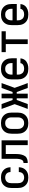

<svg xmlns="http://www.w3.org/2000/svg" viewBox="1628 -2210 594 3890"><g transform="rotate(-90 1925.0 -265.0)"><path d="M271 12Q243 12 214.5 7Q186 2 160.5 -11.5Q135 -25 115 -46.5Q95 -68 82.5 -93.5Q70 -119 65.5 -147.5Q61 -176 61 -205V-325Q61 -354 65.5 -382.5Q70 -411 82.5 -436.5Q95 -462 115 -483.5Q135 -505 160.5 -518.5Q186 -532 214.5 -537Q243 -542 271 -542Q298 -542 324.5 -538Q351 -534 375.5 -522.5Q400 -511 420.5 -493Q441 -475 454.5 -452Q468 -429 474.5 -403Q481 -377 481 -350V-349H384V-350Q384 -372 376.5 -393Q369 -414 353 -429Q337 -444 315 -450.5Q293 -457 271 -457Q247 -457 223.5 -447.5Q200 -438 184.5 -418.5Q169 -399 163.5 -374.5Q158 -350 158 -325V-205Q158 -180 163.5 -155.5Q169 -131 184.5 -111.5Q200 -92 223.5 -82.5Q247 -73 271 -73Q293 -73 315 -79.5Q337 -86 353 -101Q369 -116 376.5 -137Q384 -158 384 -180V-181H481V-180Q481 -153 474.5 -127Q468 -101 454.5 -78Q441 -55 420.5 -37Q400 -19 375.5 -7.5Q351 4 324.5 8Q298 12 271 12Z M930 0V-445H750V-272Q750 -253 749.5 -234Q749 -215 748 -196Q747 -177 744 -158Q741 -139 736 -121Q731 -103 723.5 -85.5Q716 -68 705 -52.5Q694 -37 677.5 -26.5Q661 -16 643 -10Q625 -4 606 -2Q587 0 568 0V-85Q583 -85 596.5 -89.5Q610 -94 620 -104.5Q630 -115 635.5 -128.5Q641 -142 644.5 -156Q648 -170 649.5 -184Q651 -198 652 -212.5Q653 -227 653 -241.5Q653 -256 653 -270V-530H1027V0Z M1375 12Q1346 12 1317.5 7Q1289 2 1263 -11.5Q1237 -25 1216.5 -46Q1196 -67 1183.5 -93Q1171 -119 1166 -147.5Q1161 -176 1161 -205V-325Q1161 -354 1166 -382.5Q1171 -411 1183.5 -437Q1196 -463 1216.5 -484Q1237 -505 1263 -518.5Q1289 -532 1317.5 -537Q1346 -542 1375 -542Q1404 -542 1432.5 -537Q1461 -532 1487 -518.5Q1513 -505 1533.5 -484Q1554 -463 1566.5 -437Q1579 -411 1584 -382.5Q1589 -354 1589 -325V-205Q1589 -176 1584 -147.5Q1579 -119 1566.5 -93Q1554 -67 1533.5 -46Q1513 -25 1487 -11.5Q1461 2 1432.5 7Q1404 12 1375 12ZM1375 -73Q1392 -73 1408.5 -76.5Q1425 -80 1439 -89Q1453 -98 1464 -111Q1475 -124 1481.5 -139.5Q1488 -155 1490 -171.5Q1492 -188 1492 -205V-325Q1492 -342 1490 -358.5Q1488 -375 1481.5 -390.5Q1475 -406 1464 -419Q1453 -432 1439 -441Q1425 -450 1408.5 -453.5Q1392 -457 1375 -457Q1358 -457 1341.5 -453.5Q1325 -450 1311 -441Q1297 -432 1286 -419Q1275 -406 1268.5 -390.5Q1262 -375 1260 -358.5Q1258 -342 1258 -325V-205Q1258 -188 1260 -171.5Q1262 -155 1268.5 -139.5Q1275 -124 1286 -111Q1297 -98 1311 -89Q1325 -80 1341.5 -76.5Q1358 -73 1375 -73Z M2187 0H2088L2006 -223H1972V0H1878V-223H1844L1762 0H1663L1760 -265L1663 -530H1762L1844 -307H1878V-530H1972V-307H2006L2088 -530H2187L2090 -265Z M2477 12Q2448 12 2419 7Q2390 2 2364 -11Q2338 -24 2317.5 -45Q2297 -66 2284 -92Q2271 -118 2266 -147Q2261 -176 2261 -205V-325Q2261 -354 2266 -382.5Q2271 -411 2283.5 -437Q2296 -463 2316.5 -484Q2337 -505 2363 -518.5Q2389 -532 2417.5 -537Q2446 -542 2475 -542Q2504 -542 2532.5 -537Q2561 -532 2587 -518.5Q2613 -505 2633.5 -484Q2654 -463 2666.5 -437Q2679 -411 2684 -382.5Q2689 -354 2689 -325V-222H2358V-205Q2358 -188 2360 -171.5Q2362 -155 2369 -139.5Q2376 -124 2387 -110.5Q2398 -97 2412.5 -88.5Q2427 -80 2443.5 -76.5Q2460 -73 2477 -73Q2496 -73 2514.5 -76.5Q2533 -80 2549.5 -89Q2566 -98 2577.5 -113.5Q2589 -129 2590 -148H2687Q2686 -124 2677.5 -100.5Q2669 -77 2653.5 -57.5Q2638 -38 2617.5 -24.5Q2597 -11 2574 -2.5Q2551 6 2526.5 9Q2502 12 2477 12ZM2358 -308H2592V-325Q2592 -342 2590 -358.5Q2588 -375 2581.5 -390.5Q2575 -406 2564 -419Q2553 -432 2539 -441Q2525 -450 2508.5 -453.5Q2492 -457 2475 -457Q2458 -457 2441.5 -453.5Q2425 -450 2411 -441Q2397 -432 2386 -419Q2375 -406 2368.5 -390.5Q2362 -375 2360 -358.5Q2358 -342 2358 -325Z M2977 0V-445H2814V-530H3236V-445H3073V0Z M3577 12Q3548 12 3519 7Q3490 2 3464 -11Q3438 -24 3417.5 -45Q3397 -66 3384 -92Q3371 -118 3366 -147Q3361 -176 3361 -205V-325Q3361 -354 3366 -382.5Q3371 -411 3383.5 -437Q3396 -463 3416.5 -484Q3437 -505 3463 -518.5Q3489 -532 3517.5 -537Q3546 -542 3575 -542Q3604 -542 3632.5 -537Q3661 -532 3687 -518.5Q3713 -505 3733.5 -484Q3754 -463 3766.5 -437Q3779 -411 3784 -382.5Q3789 -354 3789 -325V-222H3458V-205Q3458 -188 3460 -171.5Q3462 -155 3469 -139.5Q3476 -124 3487 -110.5Q3498 -97 3512.5 -88.5Q3527 -80 3543.5 -76.5Q3560 -73 3577 -73Q3596 -73 3614.5 -76.5Q3633 -80 3649.5 -89Q3666 -98 3677.5 -113.5Q3689 -129 3690 -148H3787Q3786 -124 3777.5 -100.5Q3769 -77 3753.5 -57.5Q3738 -38 3717.5 -24.5Q3697 -11 3674 -2.5Q3651 6 3626.5 9Q3602 12 3577 12ZM3458 -308H3692V-325Q3692 -342 3690 -358.5Q3688 -375 3681.5 -390.5Q3675 -406 3664 -419Q3653 -432 3639 -441Q3625 -450 3608.5 -453.5Q3592 -457 3575 -457Q3558 -457 3541.5 -453.5Q3525 -450 3511 -441Q3497 -432 3486 -419Q3475 -406 3468.5 -390.5Q3462 -375 3460 -358.5Q3458 -342 3458 -325Z"/></g></svg>

Font: Lode Dark Term
Style: Bold
Weight: 700
Monospace: yes
Designer: Belleve Invis
Foundry: Belleve Invis
Version: Version 29.2.0